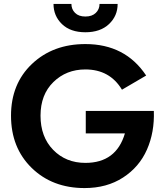

<svg xmlns="http://www.w3.org/2000/svg" viewBox="-20 -938 842 976"><path d="M416 -260V-374H762Q766 -266 727 -177.5Q688 -89 605.5 -35.5Q523 18 410 18Q246 18 141 -84.5Q36 -187 36 -350Q36 -512 142.5 -613Q249 -714 414 -714Q617 -714 723 -554L600 -482Q538 -585 414 -585Q317 -585 251.5 -521Q186 -457 186 -350Q186 -242 250.5 -176Q315 -110 414 -110Q571 -110 615 -260ZM252 -918H343Q343 -891 361.5 -872.5Q380 -854 414 -854Q448 -854 467 -872.5Q486 -891 486 -918H578Q578 -857 534 -815.5Q490 -774 414 -774Q338 -774 295 -815.5Q252 -857 252 -918Z"/></svg>

Font: Renner*
Style: Semi
Weight: 600
Version: Version 003.000 ; ttfautohint (v0.97) -l 8 -r 50 -G 200 -x 1